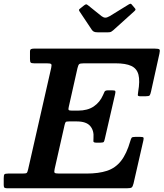

<svg xmlns="http://www.w3.org/2000/svg" viewBox="-63 -1011 878 1031"><path d="M430 -851Q434.5 -844.5 441 -841Q447.5 -837.5 461.5 -837.5H517Q528.5 -837.5 533.5 -840.2Q538.5 -843 545 -848.5L657 -949.5Q665 -956.5 664.8 -960Q664.5 -963.5 659 -969.5L647.5 -983Q643 -989 639.8 -990.5Q636.5 -992 628 -987L526.5 -924.5Q512 -916 502.2 -916.2Q492.5 -916.5 482 -924.5L410.5 -982Q404 -987 400.8 -987.8Q397.5 -988.5 389 -982.5L369 -966.5Q361.5 -961.5 361.2 -957.8Q361 -954 365 -948.5ZM284 -340.5Q287 -352.5 290 -355.8Q293 -359 308 -359H349Q400 -359 421.2 -334.5Q442.5 -310 439 -269.5Q438 -259.5 438.5 -252.2Q439 -245 453.5 -245H477Q492 -245 494.8 -249.8Q497.5 -254.5 500 -266L555 -505Q558 -517.5 556.2 -521.8Q554.5 -526 538.5 -526H517.5Q501.5 -526 498.2 -518.2Q495 -510.5 490 -500Q473.5 -462 440.5 -439.5Q407.5 -417 355.5 -417H323.5Q309 -417 306 -420.5Q303 -424 306 -436L353 -645Q357 -661.5 361.8 -666.2Q366.5 -671 387.5 -671H556.5Q612 -671 642 -657Q672 -643 680.5 -609.8Q689 -576.5 679 -518.5Q677.5 -508 677 -501Q676.5 -494 691 -494H717.5Q737 -494 740.8 -499Q744.5 -504 748 -519.5L793 -722.5Q797 -740 793.5 -745Q790 -750 767.5 -750H120.5Q110.5 -750 104.2 -747.5Q98 -745 98 -733.5V-693.5Q98 -679 102 -675Q106 -671 120.5 -671H188.5Q208 -671 211.8 -666.8Q215.5 -662.5 212 -647L88 -101.5Q84.5 -86 80.5 -82.5Q76.5 -79 57 -79H-19.5Q-35.5 -79 -39.2 -74.8Q-43 -70.5 -43 -53.5V-17Q-43 -5.5 -38.5 -2.8Q-34 0 -23.5 0H618.5Q639 0 644.5 -4.8Q650 -9.5 654 -25.5L707 -257.5Q709.5 -269 707 -272.5Q704.5 -276 689 -276H664Q647 -276 643.8 -271.2Q640.5 -266.5 637 -254.5Q617 -185 586.8 -146.8Q556.5 -108.5 511.5 -93.8Q466.5 -79 401 -79H254.5Q233.5 -79 230.2 -83.5Q227 -88 230.5 -104Z"/></svg>

Font: Besley SemiBold
Style: Italic
Weight: 600
Italic angle: -13°
Designer: Owen Earl
Foundry: indestructible type*
Version: Version 2.001